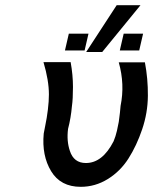

<svg xmlns="http://www.w3.org/2000/svg" viewBox="-20 -712 592 742"><path d="M231 -517 246 -582H322L307 -517ZM443 -517 458 -582H533L518 -517ZM313 -511 431 -692H523L375 -511ZM148 -472H253Q262 -422 262 -376Q262 -329 258 -302Q254 -256 243 -214Q237 -167 250 -129Q265 -82 312 -82Q376 -82 419 -166Q427 -185 432 -207Q437 -229 439 -241Q441 -253 443.5 -276.5Q446 -300 446 -303Q463 -386 439 -471H540Q552 -408 551.5 -342Q551 -276 529.5 -212.5Q508 -149 476.5 -99.5Q445 -50 396.5 -20Q348 10 292 10Q214 10 177.5 -50.5Q141 -111 149 -196Q149 -199 155 -227Q161 -255 165 -288Q169 -321 169 -347Q169 -401 148 -472Z"/></svg>

Font: Coval
Style: Book Italic
Weight: 350
Foundry: Context Ltd
Version: Version 001.000